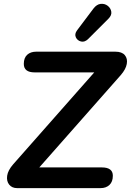

<svg xmlns="http://www.w3.org/2000/svg" viewBox="-20 -972 676 992"><path d="M69 0Q42 0 27.5 -18Q13 -36 17 -64Q21 -92 48 -123L467 -598H159Q103 -598 103 -642Q103 -673 120.5 -689Q138 -705 167 -705H576Q610 -705 625 -687Q640 -669 635 -641.5Q630 -614 604 -584L183 -107H506Q563 -107 563 -64Q563 -33 545.5 -16.5Q528 0 499 0ZM436 -771Q418 -753 399 -757.5Q380 -762 372 -779Q364 -796 378 -815L463 -928Q480 -950 500.5 -952Q521 -954 536.5 -942Q552 -930 555 -911.5Q558 -893 540 -875Z"/></svg>

Font: Nunito
Style: Bold Italic
Weight: 700
Italic angle: -9°
Designer: Vernon Adams
Foundry: Vernon Adams
Version: Version 3.601; ttfautohint (v1.8.2.53-6de2)